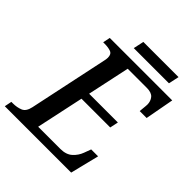

<svg xmlns="http://www.w3.org/2000/svg" viewBox="-248 -977 1119 1119"><g transform="rotate(45 311.0 -418.0)"><path d="M-22 0 -13 -45H0Q33 -45 60 -56Q87 -67 96 -110L200 -601Q203 -615 203 -625Q203 -654 182.5 -661.5Q162 -669 133 -669H120L129 -714H644L611 -536H554Q554 -540 555.5 -553.5Q557 -567 558 -579Q559 -591 559 -594Q559 -622 543 -641.5Q527 -661 488 -661H330L274 -399H511L500 -347H263L200 -53H383Q430 -53 457 -77.5Q484 -102 496 -135L512 -178H569L525 0ZM270 -771 284 -836H574L560 -771Z"/></g></svg>

Font: Noto Serif Medium
Style: Italic
Weight: 500
Italic angle: -12°
Designer: Monotype Design Team
Foundry: Monotype Imaging Inc.
Version: Version 2.014; ttfautohint (v1.8.4.7-5d5b)